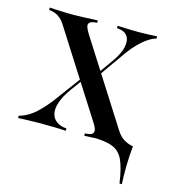

<svg xmlns="http://www.w3.org/2000/svg" viewBox="-88 -487 618 694"><g transform="rotate(15 221.0 -140.5)"><path d="M421.8 133.9Q413.7 77.4 400.4 48.4Q387.1 19.4 359.7 8.5Q332.3 -2.4 281.5 -2.4L342.7 -13.7L433.9 -8.9Q432.3 6.5 431 25.8Q429.8 45.2 429.4 64.5Q429 83.9 429.4 102Q429.8 120.2 430.6 133.9ZM254 0V-8.9Q275.8 -9.7 281.9 -16.1Q287.9 -22.6 284.7 -33.1Q281.5 -43.5 274.2 -54L76.6 -364.5Q66.1 -381.5 56.5 -389.5Q46.8 -397.6 36.3 -401.6Q25.8 -405.6 13.7 -406.5V-415.3Q28.2 -414.5 54 -413.3Q79.8 -412.1 104 -412.1Q120.2 -412.1 136.7 -412.9Q153.2 -413.7 168.1 -414.5Q183.1 -415.3 193.5 -415.3V-406.5Q172.6 -405.6 166.1 -399.2Q159.7 -392.7 162.9 -383.1Q166.1 -373.4 173.4 -361.3L371 -50.8Q383.1 -31.5 398.8 -21.8Q414.5 -12.1 432.3 -8.9V0Q419.4 -0.8 394.8 -2Q370.2 -3.2 346.8 -3.2Q322.6 -3.2 296.4 -2Q270.2 -0.8 254 0ZM6.5 0V-8.9Q23.4 -12.9 41.1 -23.4Q58.9 -33.9 77 -52Q95.2 -70.2 112.9 -92.7L197.6 -207.3L203.2 -201.6L165.3 -150Q141.9 -117.7 133.5 -92.7Q125 -67.7 129 -49.6Q133.1 -31.5 147.6 -21Q162.1 -10.5 184.7 -8.9V0Q166.1 -1.6 137.1 -2Q108.1 -2.4 82.3 -2.4Q69.4 -2.4 57.3 -2Q45.2 -1.6 33.1 -1.2Q21 -0.8 6.5 0ZM241.9 -216.1 236.3 -222.6 286.3 -292.7Q307.3 -323.4 312.5 -348.4Q317.7 -373.4 306.9 -389.1Q296 -404.8 267.7 -406.5V-415.3Q281.5 -414.5 294.4 -414.1Q307.3 -413.7 320.2 -413.3Q333.1 -412.9 347.6 -412.9Q366.1 -412.9 382.3 -413.7Q398.4 -414.5 415.3 -415.3V-406.5Q402.4 -404 385.9 -393.1Q369.4 -382.3 352.8 -365.7Q336.3 -349.2 321 -328.2Z"/></g></svg>

Font: Playfair 144pt SemiCondensed Medium
Style: Regular
Weight: 500
Width: 4
Designer: Claus Eggers Sørensen
Foundry: Claus Eggers Sørensen
Version: Version 2.203